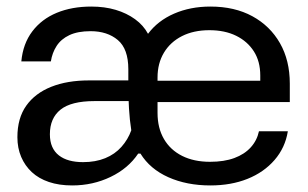

<svg xmlns="http://www.w3.org/2000/svg" viewBox="-20 -555 938 585"><path d="M200 10Q160 10 129 -0.5Q98 -11 77 -30.5Q56 -50 44.5 -77Q33 -104 33 -137Q33 -195 60 -233Q87 -271 136 -290.5Q185 -310 251 -310H388V-247H268Q197 -247 164.5 -221Q132 -195 132 -146Q132 -124 139 -108Q146 -92 159.5 -81.5Q173 -71 191.5 -66Q210 -61 233 -61Q271 -61 300.5 -73Q330 -85 350 -107.5Q370 -130 380 -158Q375 -190 373 -224.5Q371 -259 371 -290V-344Q371 -406 339 -433Q307 -460 256 -460Q217 -460 191.5 -448Q166 -436 152.5 -415Q139 -394 135 -368H45Q50 -422 78.5 -459.5Q107 -497 153 -516Q199 -535 258 -535Q299 -535 332.5 -525Q366 -515 391.5 -496.5Q417 -478 431 -452Q461 -492 510.5 -513.5Q560 -535 621 -535Q695 -535 749 -505.5Q803 -476 833 -423.5Q863 -371 863 -300V-244H444V-309H788L773 -293V-325Q773 -368 753.5 -398.5Q734 -429 699.5 -446Q665 -463 618 -463Q570 -463 534.5 -445Q499 -427 479.5 -394.5Q460 -362 460 -319V-211Q460 -165 479.5 -131.5Q499 -98 535 -80Q571 -62 620 -62Q663 -62 694 -73.5Q725 -85 744 -106Q763 -127 769 -155H857Q849 -105 816.5 -67.5Q784 -30 734 -10Q684 10 621 10Q549 10 493 -15Q437 -40 408 -87H401Q371 -42 317 -16Q263 10 200 10Z"/></svg>

Font: Hubot Sans Condensed ExtraLight
Style: Regular
Weight: 400
Version: Version 2.000